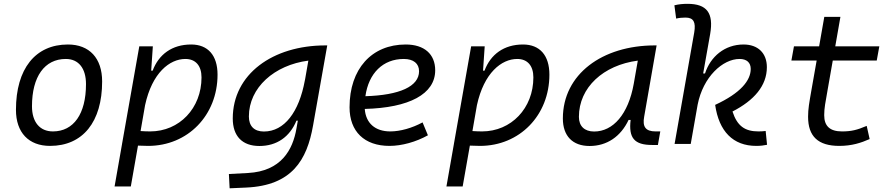

<svg xmlns="http://www.w3.org/2000/svg" viewBox="-20 -763 4728 1017"><path d="M245.1 9.8C418.5 9.8 521 -117.2 521 -331.5C521 -455.1 453.6 -527.3 339.8 -527.3C167 -527.3 64.5 -398.4 64.5 -181.2C64.5 -61 131.8 9.8 245.1 9.8ZM260.3 -66.9C190.9 -66.9 149.4 -116.2 149.4 -200.2C149.4 -357.4 216.3 -450.7 328.6 -450.7C396.5 -450.7 435.5 -400.9 435.5 -317.4C435.5 -159.7 370.1 -66.9 260.3 -66.9Z M672.9 224.6 710.9 8.3C729 9.3 746.6 9.8 764.6 9.8C974.6 9.8 1132.3 -152.3 1132.3 -367.7C1132.3 -469.7 1081.5 -527.3 992.7 -527.3C891.6 -527.3 820.8 -475.1 788.6 -388.7H780.8L789.6 -517.6H717.8L626.5 -1V-0.5C626.5 -0.5 626.5 -0.5 626.5 -0.5L586.9 224.6ZM724.6 -68.8 748.5 -206.1C785.6 -377 878.4 -450.7 961.9 -450.7C1016.1 -450.7 1047.4 -415 1047.4 -353C1047.4 -189.9 930.2 -66.9 775.4 -66.9C756.8 -66.9 739.7 -67.9 724.6 -68.8Z M1196.3 234.4 1284.2 230.5C1526.4 219.7 1606 85 1638.2 -98.1L1713.4 -522.5H1704.1C1424.3 -522.5 1212.9 -370.1 1212.9 -135.3C1212.9 -42 1263.2 10.3 1354 10.3C1446.3 10.3 1515.1 -38.1 1550.3 -124H1557.6L1550.3 -82.5C1530.8 31.7 1468.8 143.6 1293.9 153.3L1192.4 158.7ZM1613.3 -441.9 1596.2 -343.8 1594.7 -336.9C1564 -169.4 1486.3 -66.4 1377.9 -66.4C1326.7 -66.4 1298.3 -94.7 1298.3 -146C1298.3 -298.8 1433.1 -418.5 1613.3 -441.9Z M2047.4 -66.9C1966.8 -66.9 1917.5 -110.8 1912.1 -186C2147 -191.9 2285.2 -264.6 2285.2 -390.6C2285.2 -476.6 2227.1 -527.3 2128.9 -527.3C1948.2 -527.3 1831.5 -397.5 1831.5 -194.8C1831.5 -66.4 1910.2 9.8 2043 9.8C2108.4 9.8 2183.6 -11.2 2246.6 -46.4L2218.3 -114.7C2162.6 -84.5 2099.6 -66.9 2047.4 -66.9ZM1915.5 -253.4C1932.6 -375.5 2008.8 -450.7 2118.7 -450.7C2170.4 -450.7 2199.7 -426.3 2199.7 -385.7C2199.7 -305.2 2096.7 -258.8 1915.5 -253.4Z M2430.7 224.6 2468.8 8.3C2486.8 9.3 2504.4 9.8 2522.5 9.8C2732.4 9.8 2890.1 -152.3 2890.1 -367.7C2890.1 -469.7 2839.4 -527.3 2750.5 -527.3C2649.4 -527.3 2578.6 -475.1 2546.4 -388.7H2538.6L2547.4 -517.6H2475.6L2384.3 -1V-0.5C2384.3 -0.5 2384.3 -0.5 2384.3 -0.5L2344.7 224.6ZM2482.4 -68.8 2506.3 -206.1C2543.5 -377 2636.2 -450.7 2719.7 -450.7C2773.9 -450.7 2805.2 -415 2805.2 -353C2805.2 -189.9 2688 -66.9 2533.2 -66.9C2514.6 -66.9 2497.6 -67.9 2482.4 -68.8Z M3103 10.3C3194.8 10.3 3268.1 -39.6 3309.6 -127.9H3320.3C3309.1 -32.2 3339.8 4.9 3434.1 4.9H3464.8L3477.5 -66.9H3452.6C3398.9 -66.9 3382.3 -92.3 3392.1 -145L3458 -522.5H3448.7C3170.4 -522.5 2961.4 -370.1 2961.4 -135.3C2961.4 -43 3012.7 10.3 3103 10.3ZM3127 -66.4C3076.2 -66.4 3046.4 -94.7 3046.4 -144C3046.4 -299.8 3175.8 -418 3358.4 -441.9L3336.9 -319.3C3308.1 -157.7 3227.5 -66.4 3127 -66.4Z M3985.8 9.8C4009.3 9.8 4025.9 7.3 4043 3.9L4035.6 -69.3C4023.9 -67.9 4015.6 -66.9 3997.6 -66.9C3925.3 -66.9 3884.8 -95.7 3859.9 -172.4C3974.1 -231 4042 -308.6 4042 -407.2C4042 -481.4 3995.1 -527.3 3918.5 -527.3C3818.4 -527.3 3743.2 -462.9 3714.4 -374H3704.6L3741.7 -583C3760.7 -693.4 3725.1 -742.7 3621.6 -742.7C3598.1 -742.7 3575.2 -740.7 3552.2 -734.9L3561.5 -664.6C3578.1 -668.5 3594.7 -669.9 3611.3 -669.9C3653.8 -669.9 3666.5 -645.5 3657.2 -590.8L3553.2 -0.5H3638.7L3675.3 -208.5C3704.1 -355.5 3807.6 -450.7 3897.5 -450.7C3935.1 -450.7 3956.5 -431.6 3956.5 -397.9C3956.5 -336.9 3903.3 -270 3768.1 -207.5C3788.1 -67.4 3862.8 9.8 3985.8 9.8Z M4425.8 9.8C4491.7 9.8 4541 -6.3 4586.4 -26.4L4570.8 -96.2C4519.5 -74.2 4488.8 -66.9 4439.9 -66.9C4376 -66.9 4345.7 -95.2 4345.7 -152.8C4345.7 -191.4 4352.1 -219.7 4363.8 -287.1L4391.1 -442.4H4624L4637.7 -517.6H4404.3L4431.6 -673.8H4346.2L4318.8 -517.6H4185.5L4171.9 -442.4H4305.7L4278.3 -287.1C4266.1 -217.3 4260.3 -186 4260.3 -144.5C4260.3 -40.5 4313.5 9.8 4425.8 9.8Z"/></svg>

Font: Cascadia Mono SemiLight
Style: Italic
Weight: 350
Italic angle: -10°
Monospace: yes
Designer: Aaron Bell
Foundry: Saja Typeworks
Version: Version 2404.023